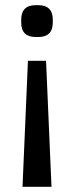

<svg xmlns="http://www.w3.org/2000/svg" viewBox="-20 -582 283 742"><path d="M184 -506V-495Q184 -439 128 -439H118Q62 -439 62 -495V-506Q62 -562 118 -562H128Q184 -562 184 -506ZM179 140H67L88 -347H158Z"/></svg>

Font: Krub Medium
Style: Regular
Weight: 500
Designer: Ekaluck Peanpanawate
Foundry: Cadson Demak Co.,Ltd.
Version: Version 1.000; ttfautohint (v1.6)